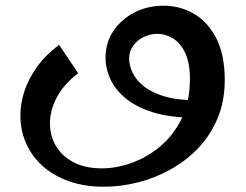

<svg xmlns="http://www.w3.org/2000/svg" viewBox="-20 -424 885 692"><path d="M354.2 249Q285.8 249 230.4 229.9Q175 210.8 135.4 175.9Q95.8 141 74.6 93.9Q53.5 46.8 53.5 -8.2Q53.5 -51.2 68.2 -95.9Q83 -140.5 113.9 -183.5Q144.8 -226.5 193 -262.2L261.8 -160.2Q211.2 -121.8 185.6 -74.5Q160 -27.2 160 20.5Q160 65.8 182 102.6Q204 139.5 245.8 161.1Q287.5 182.8 347.2 182.8Q400.8 182.8 456.2 162.5Q511.8 142.2 559.2 102Q606.8 61.8 635.6 1.5Q664.5 -58.8 664.5 -139.5Q664.5 -197.8 647.4 -233.5Q630.2 -269.2 603.5 -285.6Q576.8 -302 547.5 -302Q520.8 -302 497.4 -290.4Q474 -278.8 459.8 -258.9Q445.5 -239 445.5 -213.2Q445.5 -188.5 458 -161.9Q470.5 -135.2 498.6 -112.8Q526.8 -90.2 573.5 -76.4Q620.2 -62.5 689.5 -62.5L680.2 0Q590.8 0 529.5 -19.8Q468.2 -39.5 430.9 -71.2Q393.5 -103 376.9 -140.8Q360.2 -178.5 360.2 -215.2Q360.2 -269.5 388.4 -311.9Q416.5 -354.2 464.2 -378.9Q512 -403.5 570.5 -403.5Q627.8 -403.5 677.9 -375Q728 -346.5 759 -287.2Q790 -228 790 -135Q790 -59.8 764.6 1.4Q739.2 62.5 695.4 108.8Q651.5 155 595.1 186.4Q538.8 217.8 477.1 233.4Q415.5 249 354.2 249Z"/></svg>

Font: Marhey Light
Style: Regular
Weight: 300
Designer: Nur Syamsi & Bustanul Arifin
Foundry: Namelatype
Version: Version 1.000